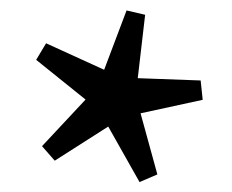

<svg xmlns="http://www.w3.org/2000/svg" viewBox="-20 -708 456 377"><path d="M289 -365.5 254 -350.5 192.5 -459.5 87.5 -392.5 62.5 -421 148 -512.5 51 -590.5 70.5 -623 184.5 -571 228.5 -687.5 265 -679 250.5 -554.5 374 -550 378 -512 256 -485.5Z"/></svg>

Font: Newsreader 24pt ExtraBold
Style: Regular
Weight: 800
Designer: Hugues Gentile
Foundry: Production Type
Version: Version 1.003